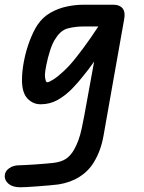

<svg xmlns="http://www.w3.org/2000/svg" viewBox="-93 -436 607 812"><path d="M-73 309Q-73 289 -55 276Q-37 263 -12 263Q-6 263 13 262Q32 261 55.5 259.5Q79 258 100.5 256Q122 254 132 253Q166 249 185.5 236Q205 223 219 199Q241 162 252.5 107.5Q264 53 274 -5L315 -230L348 -416H387Q413 -416 425.5 -400.5Q438 -385 432 -354L369 1Q356 73 345 137Q334 201 304 250Q281 288 243 312Q205 336 154 344Q139 346 115.5 348Q92 350 66.5 352Q41 354 21 355Q1 356 -7 356Q-39 356 -56 342Q-73 328 -73 309ZM0 -97Q0 -135 8.5 -178.5Q17 -222 32 -262Q47 -302 65 -330Q88 -364 121 -382.5Q154 -401 190 -408.5Q226 -416 259 -416H381V-324H259Q227 -324 196 -316.5Q165 -309 144 -276Q130 -257 119.5 -224.5Q109 -192 103 -161.5Q97 -131 97 -119Q97 -108 99.5 -98Q102 -88 107 -88Q114 -88 133.5 -100.5Q153 -113 178 -136.5Q203 -160 229 -193Q260 -232 291.5 -277.5Q323 -323 348 -364H413Q378 -296 341 -232.5Q304 -169 260 -116Q240 -90 212.5 -61.5Q185 -33 152 -14Q119 5 79 5Q46 5 23 -19.5Q0 -44 0 -97Z"/></svg>

Font: Edu QLD Beginner SemiBold
Style: Regular
Weight: 600
Designer: Tina and Corey Anderson
Foundry: Google for Education
Version: Version 1.003